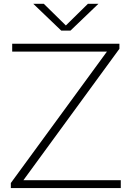

<svg xmlns="http://www.w3.org/2000/svg" viewBox="-20 -964 674 984"><path d="M35.5 0V-26L528 -699.5H42.5V-740H592V-714L100 -40.5H599V0ZM294 -807 150.5 -944.5H204.5L317.5 -833.5L430.5 -944.5H484.5L341 -807Z"/></svg>

Font: Encode Sans Expanded ExtraLight
Style: Regular
Weight: 200
Width: 7
Designer: Multiple Designers
Foundry: Impallari Type
Version: Version 3.000; ttfautohint (v1.8.3) -l 8 -r 50 -G 200 -x 14 